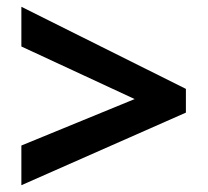

<svg xmlns="http://www.w3.org/2000/svg" viewBox="-20 -711 612 566"><path d="M43 -165V-282L377 -419L43 -574V-691L528 -449V-379Z"/></svg>

Font: Noto Sans Malayalam UI
Style: Regular
Weight: 400
Designer: Jelle Bosma - Monotype Design Team
Foundry: Monotype Imaging Inc.
Version: Version 2.104